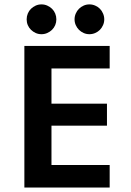

<svg xmlns="http://www.w3.org/2000/svg" viewBox="-20 -845 590 865"><path d="M89.8 0V-638.2H474.1V-536.6H211.9V-377.9H461.9V-278.8H211.9V-101.6H474.1V0ZM233.9 -757.8Q233.9 -744.1 228.8 -731.9Q223.6 -719.7 214.4 -710.7Q205.1 -701.7 192.9 -696.3Q180.7 -690.9 167 -690.9Q152.8 -690.9 140.9 -696.3Q128.9 -701.7 119.6 -710.7Q110.4 -719.7 105.2 -731.9Q100.1 -744.1 100.1 -757.8Q100.1 -771.5 105.2 -783.9Q110.4 -796.4 119.6 -805.4Q128.9 -814.5 140.9 -819.8Q152.8 -825.2 167 -825.2Q180.7 -825.2 192.9 -819.8Q205.1 -814.5 214.4 -805.4Q223.6 -796.4 228.8 -783.9Q233.9 -771.5 233.9 -757.8ZM449.7 -757.8Q449.7 -744.1 444.3 -731.9Q439 -719.7 430.2 -710.7Q421.4 -701.7 408.9 -696.3Q396.5 -690.9 382.8 -690.9Q369.1 -690.9 356.9 -696.3Q344.7 -701.7 335.7 -710.7Q326.7 -719.7 321.3 -731.9Q315.9 -744.1 315.9 -757.8Q315.9 -771.5 321.3 -783.9Q326.7 -796.4 335.7 -805.4Q344.7 -814.5 356.9 -819.8Q369.1 -825.2 382.8 -825.2Q396.5 -825.2 408.9 -819.8Q421.4 -814.5 430.2 -805.4Q439 -796.4 444.3 -783.9Q449.7 -771.5 449.7 -757.8ZM0 -638.2Z"/></svg>

Font: Code New Roman
Style: Bold
Weight: 700
Monospace: yes
Designer: Sam Radian
Foundry: Code New Roman
Version: Version 1.508 October 19, 2014